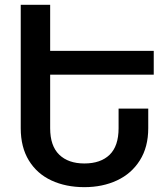

<svg xmlns="http://www.w3.org/2000/svg" viewBox="-20 -770 693 800"><path d="M189 -459V-235.8Q189 -162.1 226.8 -125.5Q264.6 -88.9 331.5 -88.9Q399.4 -88.9 436.8 -125.2Q474.1 -161.6 474.1 -235.8V-317.4H597.7V-235.8Q597.7 -157.2 562.7 -101.8Q527.8 -46.4 467.5 -18.3Q407.2 9.8 331.5 9.8Q254.4 9.8 194.3 -18.1Q134.3 -45.9 100.3 -101.3Q66.4 -156.7 66.4 -235.8V-750H189V-558.1H620.6V-459Z"/></svg>

Font: Mardoto Medium
Style: Regular
Weight: 500
Designer: Christian Robertson, Vahan Hovhannisyan
Foundry: Google
Version: Version 1.000